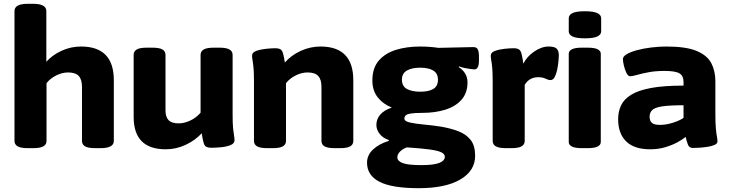

<svg xmlns="http://www.w3.org/2000/svg" viewBox="-20 -775 3831 1007"><path d="M125 2Q89 2 72.5 -7.5Q56 -17 56 -36V-717Q56 -755 125 -755H154Q223 -755 223 -717V-451Q254 -486 302.5 -508.5Q351 -531 405 -531Q577 -531 577 -354V-36Q577 2 508 2H479Q442 2 426 -7.5Q410 -17 410 -36V-320Q410 -358 393 -376.5Q376 -395 337 -395Q307 -395 276 -380Q245 -365 224 -339V-36Q224 -17 207.5 -7.5Q191 2 155 2Z M849 8Q681 8 681 -162V-487Q681 -506 697 -515.5Q713 -525 750 -525H779Q816 -525 832 -515.5Q848 -506 848 -487V-196Q848 -162 864 -145Q880 -128 917 -128Q947 -128 978.5 -143Q1010 -158 1032 -184V-487Q1032 -506 1048.5 -515.5Q1065 -525 1101 -525H1131Q1167 -525 1183.5 -515.5Q1200 -506 1200 -487V-174Q1200 -127 1202.5 -102Q1205 -77 1207.5 -63.5Q1210 -50 1210 -39Q1210 -22 1188 -13.5Q1166 -5 1137 -2.5Q1108 0 1088 0Q1060 0 1052.5 -14.5Q1045 -29 1038 -76Q1004 -39 954 -15.5Q904 8 849 8Z M1381 2Q1345 2 1328.5 -7.5Q1312 -17 1312 -36V-349Q1312 -396 1309.5 -421Q1307 -446 1304.5 -459Q1302 -472 1302 -483Q1302 -500 1324 -508Q1346 -516 1375 -519Q1404 -522 1424 -522Q1452 -522 1459.5 -507.5Q1467 -493 1474 -447Q1507 -485 1557 -508Q1607 -531 1661 -531Q1833 -531 1833 -354V-36Q1833 -17 1817 -7.5Q1801 2 1764 2H1735Q1698 2 1682 -7.5Q1666 -17 1666 -36V-320Q1666 -358 1649 -376.5Q1632 -395 1593 -395Q1563 -395 1532 -380Q1501 -365 1480 -339V-36Q1480 -17 1463.5 -7.5Q1447 2 1411 2Z M2176 212Q2036 212 1970.5 178.5Q1905 145 1905 78Q1905 39 1936 9.5Q1967 -20 2019 -36L2020 -40Q1988 -51 1971 -73Q1954 -95 1954 -120Q1954 -150 1974 -173.5Q1994 -197 2035 -211Q1989 -229 1961 -264.5Q1933 -300 1933 -353Q1933 -418 1966.5 -457Q2000 -496 2056.5 -513.5Q2113 -531 2184 -531Q2209 -531 2235 -529Q2261 -527 2279 -524L2460 -528Q2478 -529 2485 -517.5Q2492 -506 2492 -478V-458Q2492 -411 2468 -411Q2463 -411 2448 -413Q2433 -415 2416 -418.5Q2399 -422 2388 -427L2386 -423Q2407 -410 2419.5 -389.5Q2432 -369 2432 -343Q2432 -288 2401 -252.5Q2370 -217 2316.5 -200Q2263 -183 2195 -183Q2154 -183 2134 -179.5Q2114 -176 2107.5 -169.5Q2101 -163 2101 -153Q2101 -139 2129.5 -132.5Q2158 -126 2201.5 -122Q2245 -118 2292 -111Q2344 -102 2384.5 -86.5Q2425 -71 2448.5 -41Q2472 -11 2472 42Q2472 121 2394 166.5Q2316 212 2176 212ZM2184 -294Q2228 -294 2252.5 -308.5Q2277 -323 2277 -357Q2277 -390 2252.5 -405Q2228 -420 2184 -420Q2140 -420 2114 -405Q2088 -390 2088 -357Q2088 -323 2114 -308.5Q2140 -294 2184 -294ZM2190 91Q2255 91 2284 79.5Q2313 68 2313 47Q2313 33 2295 24Q2277 15 2233.5 9Q2190 3 2114 -2Q2090 7 2077 21Q2064 35 2064 50Q2064 70 2092.5 80.5Q2121 91 2190 91Z M2633 2Q2597 2 2580.5 -7.5Q2564 -17 2564 -36V-349Q2564 -396 2561.5 -421Q2559 -446 2556.5 -459Q2554 -472 2554 -483Q2554 -500 2576 -508Q2598 -516 2626 -519Q2654 -522 2674 -522Q2692 -522 2701.5 -516Q2711 -510 2715.5 -492.5Q2720 -475 2725 -441Q2743 -478 2781.5 -504.5Q2820 -531 2858 -531Q2889 -531 2900 -519.5Q2911 -508 2911 -484Q2911 -475 2909 -454Q2907 -433 2902.5 -410.5Q2898 -388 2889.5 -371.5Q2881 -355 2867 -355Q2856 -355 2841 -362.5Q2826 -370 2803 -370Q2756 -370 2732 -330V-36Q2732 -17 2715.5 -7.5Q2699 2 2663 2Z M3032 2Q2996 2 2979.5 -6.5Q2963 -15 2963 -30V-493Q2963 -508 2979.5 -516.5Q2996 -525 3032 -525H3062Q3098 -525 3114.5 -516.5Q3131 -508 3131 -493V-30Q3131 -15 3114.5 -6.5Q3098 2 3062 2ZM3048 -574Q3003 -574 2983 -583.5Q2963 -593 2963 -611V-679Q2963 -697 2983 -706.5Q3003 -716 3048 -716Q3092 -716 3112.5 -706.5Q3133 -697 3133 -679V-611Q3133 -593 3112.5 -583.5Q3092 -574 3048 -574Z M3390 8Q3306 8 3264 -33.5Q3222 -75 3222 -150Q3222 -189 3237 -221.5Q3252 -254 3289.5 -277.5Q3327 -301 3394 -313.5Q3461 -326 3565 -326V-345Q3565 -377 3544 -390Q3523 -403 3465 -403Q3418 -403 3381.5 -396Q3345 -389 3320.5 -382Q3296 -375 3285 -375Q3274 -375 3265.5 -392.5Q3257 -410 3252 -431.5Q3247 -453 3247 -465Q3247 -479 3267.5 -491Q3288 -503 3321.5 -512Q3355 -521 3395.5 -526Q3436 -531 3475 -531Q3579 -531 3634.5 -507.5Q3690 -484 3711 -443Q3732 -402 3732 -349V-176Q3732 -129 3734.5 -101.5Q3737 -74 3740 -59Q3743 -44 3743 -33Q3743 -22 3729 -15.5Q3715 -9 3694 -5.5Q3673 -2 3651.5 -0.5Q3630 1 3615 1Q3595 1 3588.5 -15.5Q3582 -32 3576 -57Q3561 -44 3533.5 -29Q3506 -14 3469.5 -3Q3433 8 3390 8ZM3442 -120Q3475 -120 3511.5 -132Q3548 -144 3565 -157V-223Q3491 -223 3452.5 -217Q3414 -211 3400.5 -197.5Q3387 -184 3387 -163Q3387 -141 3399 -130.5Q3411 -120 3442 -120Z"/></svg>

Font: Asap Semi Expanded ExtraBold
Style: Regular
Weight: 800
Width: 6
Designer: Pablo Cosgaya
Foundry: Omnibus-Type
Version: Version 3.001; ttfautohint (v1.8.4.7-5d5b)